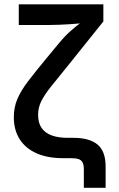

<svg xmlns="http://www.w3.org/2000/svg" viewBox="-20 -748 562 908"><path d="M376.5 140.1V52.2Q376.5 32.7 370.8 21Q365.2 9.3 352.1 4.6Q338.9 0 315.9 0H277.3Q205.1 0 153.1 -22.9Q101.1 -45.9 73.2 -89.4Q45.4 -132.8 45.4 -193.8Q45.4 -241.2 62.5 -280.8Q79.6 -320.3 113 -364Q146.5 -407.7 194.3 -465.8L260.3 -545.4Q286.1 -576.7 313 -600.6Q339.8 -624.5 364.3 -642.3Q388.7 -660.2 406.2 -671.9L397.5 -641.6Q380.4 -639.2 357.4 -637.2Q334.5 -635.3 309.3 -633.5Q284.2 -631.8 259.8 -630.9Q235.4 -629.9 215.3 -629.9H68.8V-727.5H468.8V-646.5L296.9 -432.1Q249.5 -374.5 219.5 -336.4Q189.5 -298.3 174.8 -268.6Q160.2 -238.8 160.2 -204.6Q160.2 -166 177.2 -142.1Q194.3 -118.2 225.6 -107.2Q256.8 -96.2 299.8 -96.2H326.7Q402.8 -96.2 441.2 -64.5Q479.5 -32.7 479.5 39.6V140.1Z"/></svg>

Font: Inter Cardless
Style: Medium
Weight: 500
Designer: Rasmus Andersson
Foundry: rsms
Version: Version 4.001;git-9221beed3